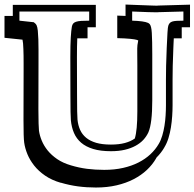

<svg xmlns="http://www.w3.org/2000/svg" viewBox="-59 -734 860 849"><path d="M668 -82.5Q654.3 -58.6 633.3 -37.6Q632.8 -36.1 630.9 -33.2L631.3 -33.7Q615.2 -5.9 590.3 17.6Q565.4 41 532 58.3Q498.5 75.7 456.8 85.4Q415 95.2 365.2 95.2Q323.7 95.2 285.6 90.1Q247.6 85 209.5 73.7V74.2Q169.4 62.5 140.4 42.5Q111.3 22.5 92 -2Q72.8 -26.4 62 -52.7Q51.3 -79.1 47.9 -104Q44.9 -125.5 44.9 -202.1L45.4 -419.9V-455.1Q45.4 -471.2 45.2 -487.1Q44.9 -502.9 44.4 -516.8Q43.9 -530.8 43 -541.7Q42 -552.7 40.5 -558.6L-39.1 -566.9V-663.6H-2.4V-712.4H364.7V-613.3H328.1V-564.5H282.7Q281.2 -532.2 281.2 -482.9L281.7 -312.5Q281.7 -268.1 282.2 -241.9Q282.7 -215.8 283.7 -205.1Q286.1 -180.2 295.2 -159.9Q304.2 -139.6 321.8 -125Q339.4 -110.4 366.2 -102.5Q393.1 -94.7 431.6 -94.7Q467.3 -94.7 493.4 -101.8Q519.5 -108.9 537.1 -121.6Q548.3 -158.2 548.3 -241.2V-340.8Q548.3 -406.7 548.3 -444.8Q548.3 -482.9 547.9 -497.1V-497.6Q547.4 -523.4 548.8 -534.9Q550.3 -546.4 551.5 -550.8Q552.7 -555.2 552 -555.2Q551.3 -555.2 546.4 -557.6Q538.6 -560.1 516.8 -562.3Q495.1 -564.5 459.5 -565.4V-665L496.1 -663.6V-713.9Q518.1 -712.9 540.3 -712.2Q562.5 -711.4 581.1 -710.7Q599.6 -710 612.8 -709.5Q626 -709 630.4 -709Q632.8 -709 635.3 -709Q637.7 -709 642.1 -709.5L781.2 -713.4V-613.3H744.6V-564.5H709.5Q709 -555.2 708.5 -544.2Q708 -533.2 707.5 -520.5Q705.6 -476.1 704.8 -442.1Q704.1 -408.2 704.1 -382.8V-268.1Q704.1 -245.6 702.4 -220.5Q700.7 -195.3 696.8 -170.7Q692.9 -146 685.8 -123Q678.7 -100.1 667.5 -82ZM90.3 -635.7Q100.6 -627.9 102.5 -623Q106.4 -615.2 108.2 -598.1Q109.9 -581.1 110.6 -559.6Q111.3 -538.1 111.3 -514.4Q111.3 -490.7 111.3 -468.8L110.8 -251Q110.8 -212.4 111.6 -188.7Q112.3 -165 113.3 -156.2Q116.2 -135.3 125.5 -112.5Q134.8 -89.8 151.6 -68.8Q168.5 -47.9 193.8 -30.5Q219.2 -13.2 254.4 -2.9Q289.6 7.8 325.9 12.5Q362.3 17.1 401.9 17.1Q447.3 17.1 485.1 8.5Q522.9 0 553.2 -15.4Q583.5 -30.8 606 -51.8Q628.4 -72.8 642.6 -97.2Q652.3 -113.3 658.4 -134Q664.6 -154.8 668.2 -177.5Q671.9 -200.2 673.3 -223.6Q674.8 -247.1 674.8 -268.1V-382.8Q674.8 -408.2 675.5 -442.6Q676.3 -477.1 678.2 -521.5Q680.2 -565.9 681.6 -590.3Q683.1 -614.7 685.1 -620.1Q687.5 -627.4 691.4 -631.8Q695.3 -636.2 702.6 -638.7Q710 -641.1 721.9 -641.8Q733.9 -642.6 752 -642.6V-683.1L643.6 -680.2Q639.2 -679.7 636 -679.7Q632.8 -679.7 630.4 -679.7Q622.1 -679.7 595.9 -680.4Q569.8 -681.2 525.4 -683.1V-642.6Q577.6 -641.1 595.7 -632.8Q600.6 -630.4 603.8 -626.2Q606.9 -622.1 609.1 -613Q611.3 -604 612.3 -588.4Q613.3 -572.8 613.8 -546.9Q614.3 -532.7 614.3 -494.1Q614.3 -455.6 614.3 -389.6V-290Q614.3 -188.5 597.2 -148.9Q588.9 -130.9 575 -115.7Q561 -100.6 540.5 -89.4Q520 -78.1 493.2 -71.8Q466.3 -65.4 431.6 -65.4Q385.7 -65.4 353.3 -75.2Q320.8 -85 299.8 -103Q278.8 -121.1 268.1 -146.2Q257.3 -171.4 254.4 -202.1Q253.4 -212.9 252.9 -239.7Q252.4 -266.6 252.4 -312.5L252 -482.9Q252 -534.7 253.9 -567.6Q255.9 -600.6 258.8 -616.2Q260.3 -624.5 264.4 -629.6Q268.6 -634.8 277.1 -637.7Q285.6 -640.6 299.8 -641.6Q314 -642.6 335.4 -642.6V-683.1H317.4H185.5H26.9V-642.6Z"/></svg>

Font: XB Kayhan Sayeh
Style: Regular
Weight: 700
Designer: Behnam
Foundry: Irmug
Version: Version 7.300 2009